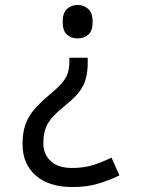

<svg xmlns="http://www.w3.org/2000/svg" viewBox="-20 -560 603 775"><path d="M293 -540Q319 -540 336.5 -523.5Q354 -507 354 -472Q354 -436 337 -420.5Q320 -405 293 -405Q268 -405 250.5 -420Q233 -435 233 -472Q233 -508 250.5 -524Q268 -540 293 -540ZM334 -306Q334 -250 315 -213Q296 -176 245 -136Q212 -109 192 -87Q172 -65 163.5 -40.5Q155 -16 155 18Q155 63 185 90.5Q215 118 271 118Q319 118 356.5 106Q394 94 430 76L462 148Q423 167 377.5 181Q332 195 273 195Q178 195 124.5 148.5Q71 102 71 22Q71 -24 82.5 -57Q94 -90 118 -118Q142 -146 178 -176Q213 -205 230.5 -225.5Q248 -246 254 -266.5Q260 -287 260 -315V-327H334Z"/></svg>

Font: Noto Sans Mono SemiCondensed
Style: Regular
Weight: 400
Width: 4
Designer: Monotype Design Team
Foundry: Monotype Imaging Inc.
Version: Version 2.014